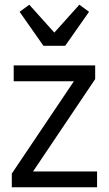

<svg xmlns="http://www.w3.org/2000/svg" viewBox="-20 -793 461 813"><path d="M391 0H30V-58L293 -449H38V-516H383V-458L120 -67H391ZM256 -599H164L63 -743L104 -773L210 -655L316 -773L357 -743Z"/></svg>

Font: IBM Plex Sans Condensed
Style: Regular
Weight: 400
Width: 3
Designer: Mike Abbink, Paul van der Laan, Pieter van Rosmalen
Foundry: Bold Monday
Version: Version 3.201